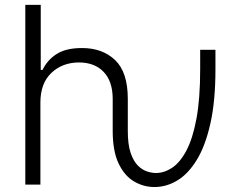

<svg xmlns="http://www.w3.org/2000/svg" viewBox="-20 -747 974 777"><path d="M82.4 0V-727.3H144.9V-464.1H152.3Q171.5 -504.3 209.2 -528.4Q246.8 -552.6 312.1 -552.6Q394.9 -552.6 446 -503.7Q497.2 -454.9 497.2 -346.6V-217.3Q497.2 -162.6 508.5 -128.9Q519.9 -95.2 537.5 -77.4Q555 -59.7 574.8 -53.3Q594.5 -46.9 610.8 -46.9Q644.5 -46.9 676.5 -68Q708.5 -89.1 734.2 -137.4Q759.9 -185.7 775 -266.7Q790.1 -347.7 790.1 -467.3V-545.5H851.9V-467.3Q851.9 -338.4 831.5 -247.5Q811.1 -156.6 776.3 -99.8Q741.5 -43 697.3 -16.5Q653.1 9.9 605.1 9.9Q560.7 9.9 522 -13Q483.3 -35.9 459.7 -85.9Q436.1 -136 436.1 -217.3V-348Q435.7 -418 399.5 -456Q363.3 -494 299.7 -494.3Q232.2 -494 187.9 -451.9Q143.5 -409.8 143.5 -332.4V0Z"/></svg>

Font: Inter UI Light
Style: Regular
Weight: 300
Designer: Rasmus Andersson
Foundry: rsms
Version: 3.2;8d6f07862